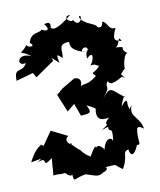

<svg xmlns="http://www.w3.org/2000/svg" viewBox="-85 -819 752 904"><g transform="rotate(-10 290.5 -367.0)"><path d="M397 -201C393 -164 422 -215 408 -127C409 -152 374 -155 362 -99C337 -134 321 -119 319 -100C324 -115 332 -147 291 -77C286 -82 266 -90 250 -115C236 -123 191 -169 214 -155C210 -141 175 -174 205 -191L127 -230L82 -165L71 -174C71 -167 46 -169 11 -99C59 -106 75 -117 40 -93C103 -121 47 -54 110 -102C105 -54 105 -9 101 -20C144 -25 123 -17 160 -22C196 18 197 -29 191 -14C197 40 189 6 270 -1H249C321 23 309 23 356 -4C316 18 373 -3 352 -16C419 -20 385 -23 431 7C467 -54 438 -70 472 -80C484 -13 520 -97 518 -103C467 -81 487 -87 512 -94C543 -88 519 -102 530 -174C541 -131 512 -201 562 -163C551 -227 499 -226 524 -283C501 -256 516 -255 508 -276C500 -282 519 -338 476 -284C491 -331 503 -337 498 -326C437 -372 442 -390 398 -337C450 -402 407 -378 432 -413C439 -409 433 -382 502 -422C526 -407 511 -417 498 -436C495 -414 484 -424 522 -458C518 -467 531 -534 548 -526C502 -560 561 -557 496 -563C521 -572 513 -626 530 -587C507 -597 481 -588 512 -654C478 -647 483 -683 456 -694C447 -638 410 -698 423 -669C444 -682 382 -696 372 -709C394 -695 348 -718 352 -737C372 -747 351 -677 321 -725C310 -709 267 -750 312 -751C272 -718 224 -686 212 -708C204 -690 232 -746 184 -729C209 -701 194 -690 168 -706C154 -689 117 -706 102 -655C137 -626 74 -636 88 -650C40 -592 41 -636 100 -591C31 -622 20 -550 68 -564C40 -515 9 -561 10 -489L92 -512L105 -489L196 -552C193 -567 175 -581 224 -537C210 -594 227 -570 243 -557C249 -599 229 -625 285 -627C287 -615 277 -586 356 -566C304 -567 380 -624 365 -551C392 -588 347 -583 356 -534C384 -568 393 -536 365 -499C402 -510 399 -471 415 -509C388 -452 350 -476 382 -447C321 -397 309 -437 295 -391C295 -391 333 -453 279 -453L215 -415L188 -391L182 -402L222 -305L258 -335L280 -275C333 -277 331 -284 314 -318C376 -292 371 -266 355 -300C342 -243 371 -235 408 -243C363 -199 426 -228 365 -191Z"/></g></svg>

Font: Asimov Aggro
Style: Condensed
Weight: 500
Designer: Google
Version: Version 2.000980; 2014